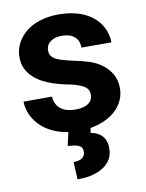

<svg xmlns="http://www.w3.org/2000/svg" viewBox="-86 -599 676 890"><g transform="rotate(-10 252.0 -154.0)"><path d="M22 -168H156C159 -115 198 -90 253 -90C298 -90 335 -106 335 -146C335 -180 309 -190 281 -200C267 -205 249 -209 227 -213C153 -229 84 -257 53 -314C44 -331 39 -351 39 -374C39 -425 65 -463 95 -489C131 -519 184 -538 250 -538C350 -538 422 -502 455 -436C465 -415 471 -393 471 -368H330C330 -414 299 -438 249 -438C207 -438 175 -418 175 -380C175 -349 202 -337 227 -329C263 -317 317 -309 353 -297C399 -282 435 -256 457 -218C467 -200 473 -178 473 -152C473 -99 445 -61 412 -36C385 -16 349 -1 307 6L303 29C346 35 376 63 376 113C376 176 331 208 279 222C258 228 234 230 206 230L202 148C233 148 257 138 257 108C257 75 225 73 188 70L202 7C123 -5 65 -45 37 -104C27 -125 22 -147 22 -168Z"/></g></svg>

Font: Asimov Pro
Style: Bd
Weight: 700
Designer: Google
Version: Version 2.000980; 2014